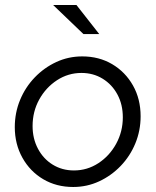

<svg xmlns="http://www.w3.org/2000/svg" viewBox="-20 -736 621 766"><path d="M272 10Q205 10 152.5 -21Q100 -52 69.5 -106.5Q39 -161 39 -229Q39 -286 60 -337Q81 -388 118.5 -427Q156 -466 204.5 -488.5Q253 -511 308 -511Q375 -511 427.5 -480Q480 -449 510.5 -395Q541 -341 541 -272Q541 -215 520 -164Q499 -113 461.5 -74Q424 -35 375.5 -12.5Q327 10 272 10ZM275 -56Q328 -56 372.5 -85Q417 -114 443.5 -162.5Q470 -211 470 -268Q470 -319 448.5 -359Q427 -399 389.5 -422Q352 -445 305 -445Q252 -445 207.5 -416Q163 -387 136.5 -339Q110 -291 110 -233Q110 -183 131.5 -142.5Q153 -102 190.5 -79Q228 -56 275 -56ZM313 -600 192 -716H285L376 -600Z"/></svg>

Font: Red Hat Display
Style: Italic
Weight: 400
Italic angle: -12°
Designer: Pentagram, MCKL
Foundry: Pentagram, MCKL
Version: Version 1.023; ttfautohint (v1.8.3)